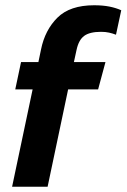

<svg xmlns="http://www.w3.org/2000/svg" viewBox="-20 -710 481 730"><path d="M26 0 104 -370H38L60 -474H126L136 -522Q151 -596 198.5 -643Q246 -690 338 -690Q371 -690 396 -685Q421 -680 441 -671L421 -578Q408 -583 394.5 -586Q381 -589 364 -589Q321 -589 300 -573.5Q279 -558 271 -520L261 -474H381L353 -370H239L161 0Z"/></svg>

Font: Kanit Medium
Style: Italic
Weight: 500
Italic angle: -12°
Designer: Katatrad Team
Foundry: CadsonDemak
Version: Version 2.000; ttfautohint (v1.8.3)